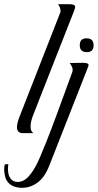

<svg xmlns="http://www.w3.org/2000/svg" viewBox="-49 -636 467 917"><path d="M61 0Q32 0 32 -29Q32 -47 44 -78L238 -574Q240 -577 240 -580Q240 -583 240 -585Q240 -600 228 -616H282Q310 -616 310 -603Q310 -597 304 -582L110 -88Q97 -56 97 -31Q97 -8 111 0ZM366 -387Q332 -387 332 -420Q332 -453 364 -453Q398 -453 398 -420Q398 -387 366 -387ZM56 261Q32 261 13 252.5Q-6 244 -17 226Q-25 214 -28 187Q-29 182 -29 178.5Q-29 175 -29 171Q-29 158 -26 149L-9 148Q-10 153 -10.5 159Q-11 165 -11 170Q-11 201 1.5 217Q14 233 36 233Q60 233 80.5 214Q101 195 122 157Q130 142 142.5 113.5Q155 85 172 42Q194 -13 225 -97Q256 -181 297 -294Q298 -297 298 -303Q298 -316 284 -335L346 -336Q374 -336 374 -326Q374 -321 368 -307L186 156Q165 210 131 235.5Q97 261 56 261Z"/></svg>

Font: Carattere
Style: Regular
Weight: 400
Designer: Robert E. Leuschke
Foundry: Robert E. Leuschke
Version: Version 1.010; ttfautohint (v1.8.3)